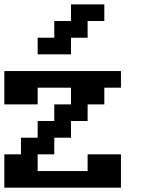

<svg xmlns="http://www.w3.org/2000/svg" viewBox="-20 -866 732 886"><path d="M0 0V-153.8H76.7V-230.5H153.8V-307.6H230.5V-384.3H307.6V-461.4H153.8V-384.3H0V-538.1H538.1V-461.4H461.4V-384.3H384.3V-307.6H307.6V-230.5H230.5V-153.8H153.8V-76.7H384.3V-153.8H538.1V0ZM153.8 -615.2V-691.9H230.5V-769H307.6V-845.7H461.4V-769H384.3V-691.9H307.6V-615.2Z"/></svg>

Font: Good Old DOS
Style: Regular
Weight: 400
Designer: Vasily Draigo
Foundry: Vasily Draigo
Version: 1.0